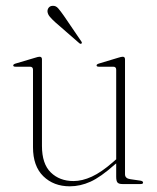

<svg xmlns="http://www.w3.org/2000/svg" viewBox="-20 -647 552 675"><path d="M96 -129.5V-402Q96 -412.5 85 -412.5H34.5Q26.5 -412.5 26.5 -417Q26.5 -421 34.5 -423.5L103.5 -444Q114 -447.5 119 -447.5Q127.5 -447.5 127.5 -438.5V-134Q127.5 -71 158.5 -40.8Q189.5 -10.5 238.5 -10.5Q269 -10.5 302.8 -26Q336.5 -41.5 376.5 -76.5L388.5 -87V-402Q388.5 -412.5 378 -412.5H327.5Q319.5 -412.5 319.5 -417Q319.5 -421 327.5 -423.5L395.5 -444Q406.5 -447.5 411.5 -447.5Q419.5 -447.5 419.5 -438.5V-34.5Q419.5 -19.5 438.5 -17L473 -12Q483 -10.5 483 -5Q483 0 474.5 0H410Q398 0 393.2 -5.2Q388.5 -10.5 388.5 -25.5V-72.5L383.5 -68.5Q334 -24.5 298 -8.2Q262 8 225.5 8Q168.5 8 132.2 -27.5Q96 -63 96 -129.5ZM204.5 -591.5 265.5 -502Q269.5 -496.5 266.5 -494Q263.5 -491.5 259 -495L174 -569Q163 -579 155.5 -587.8Q148 -596.5 147 -606Q146.5 -614 151.2 -620Q156 -626 164.5 -626.5Q176 -627.5 184.5 -617.8Q193 -608 204.5 -591.5Z"/></svg>

Font: Fraunces 72pt Thin
Style: Regular
Weight: 100
Version: Version 1.000;[b76b70a41]